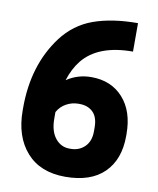

<svg xmlns="http://www.w3.org/2000/svg" viewBox="-89 -862 777 944"><g transform="rotate(10 300.0 -390.0)"><path d="M523 -793V-651Q350 -651 273 -556Q240 -515 221 -455Q276 -492 344 -492Q443 -492 502.5 -426Q562 -360 562 -246V-236Q562 -119 495 -53Q428 13 301 13Q176 13 107.5 -64.5Q39 -142 39 -273V-286Q39 -499 149 -646Q210 -727 302.5 -760Q395 -793 523 -793ZM303 -352Q272 -352 243.5 -336.5Q215 -321 199 -292V-260Q199 -197 227 -162Q255 -127 298 -127H304Q346 -127 374 -154.5Q402 -182 402 -231V-250Q402 -302 376.5 -327Q351 -352 308 -352Z"/></g></svg>

Font: Cooper Hewitt
Style: Bold
Weight: 711
Designer: Village Type and Design LLC
Foundry: Cooper Hewitt Smithsonian Design Museum
Version: 1.000